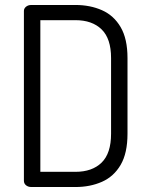

<svg xmlns="http://www.w3.org/2000/svg" viewBox="-20 -751 600 771"><path d="M106 0Q93 0 84.5 -7Q76 -14 76 -25V-707Q76 -717 84.5 -724Q93 -731 106 -731H283Q342 -731 389.5 -710Q437 -689 464.5 -642Q492 -595 492 -518V-214Q492 -136 464.5 -89Q437 -42 389.5 -21Q342 0 283 0ZM142 -61H283Q350 -61 388 -98Q426 -135 426 -214V-518Q426 -596 388 -633Q350 -670 283 -670H142Z"/></svg>

Font: Dosis ExtraLight
Style: Regular
Weight: 400
Version: Version 3.001; ttfautohint (v1.8.2)